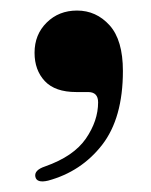

<svg xmlns="http://www.w3.org/2000/svg" viewBox="-20 -172 287 364"><path d="M124.5 2.5Q84.5 2.5 65 -18.2Q45.5 -39 45.5 -72Q45.5 -106.5 68.5 -129.2Q91.5 -152 126 -152Q162.5 -152 187.8 -124Q213 -96 213 -37.5Q213 52 173.5 102.8Q134 153.5 71 170.5Q49.5 175.5 47 163Q44.5 150.5 65.5 143.5Q119.5 124.5 142.8 90.8Q166 57 166 22Q166 2.5 147 2.5Z"/></svg>

Font: Fraunces 72pt S000 SemiBold
Style: Regular
Weight: 600
Version: Version 1.000; ttfautohint (v1.8.3)